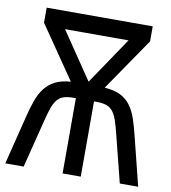

<svg xmlns="http://www.w3.org/2000/svg" viewBox="-81 -784 761 854"><g transform="rotate(10 300.0 -357.0)"><path d="M0 0 55.2 -221.2Q65.4 -262.7 77.4 -295.9Q89.4 -329.1 107.9 -353Q126.5 -377 154.3 -391.1Q182.1 -405.3 224.1 -408.2L61 -646V-713.9H540V-646L377 -408.2Q420.4 -405.3 448 -391.6Q475.6 -377.9 493.7 -354Q511.7 -330.1 523.2 -296.6Q534.7 -263.2 544.9 -221.2L600.1 0H517.1L461.9 -219.2Q453.1 -254.4 444.8 -277.6Q436.5 -300.8 424.6 -314.7Q412.6 -328.6 395.5 -334.2Q378.4 -339.8 352.1 -339.8H340.8V0H258.8V-339.8H248Q221.7 -339.8 204.6 -334.2Q187.5 -328.6 175.5 -314.7Q163.6 -300.8 155.3 -277.6Q147 -254.4 138.2 -219.2L83 0ZM301.8 -421.9 444.8 -633.8H158.2Z"/></g></svg>

Font: Noto Mono
Style: Regular
Weight: 400
Designer: Monotype Design Team
Foundry: Monotype Imaging Inc.
Version: Version 1.00